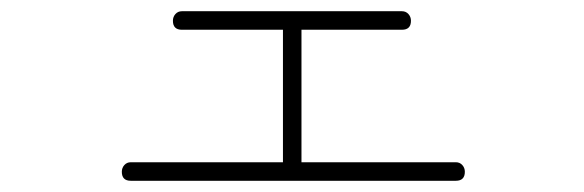

<svg xmlns="http://www.w3.org/2000/svg" viewBox="-20 -416 1040 342"><path d="M213 -94Q197 -94 197 -110Q197 -117 201.5 -122Q206 -127 213 -127H484V-363H304Q288 -363 288 -379Q288 -386 292.5 -391Q297 -396 304 -396H696Q703 -396 707.5 -391Q712 -386 712 -379Q712 -363 696 -363H517V-127H792Q799 -127 803.5 -122Q808 -117 808 -110Q808 -94 792 -94Z"/></svg>

Font: Zen Maru Gothic Light
Style: Regular
Weight: 300
Designer: Yoshimichi Ohira
Foundry: Positype
Version: Version 1.001